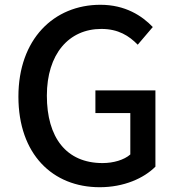

<svg xmlns="http://www.w3.org/2000/svg" viewBox="-20 -770 741 803"><path d="M397 13C498 13 581 -24 630 -73V-392H379V-297H525V-124C499 -101 454 -88 409 -88C257 -88 176 -195 176 -370C176 -543 267 -649 404 -649C475 -649 520 -620 556 -583L619 -657C574 -704 504 -750 400 -750C205 -750 57 -606 57 -366C57 -125 200 13 397 13Z"/></svg>

Font: Genne Gothic Medium
Style: Regular
Weight: 500
Designer: Ryoko NISHIZUKA (kana & ideographs); Paul D. Hunt (Latin, Greek & Cyrillic); Wenlong ZHANG (bopomofo); Sandoll Communica
Foundry: Adobe Systems Incorporated
Version: Version 1.004;PS 1.004;hotconv 16.6.51;makeotf.lib2.5.65220